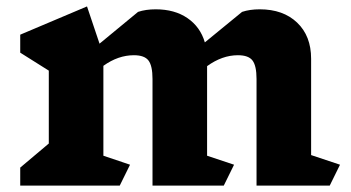

<svg xmlns="http://www.w3.org/2000/svg" viewBox="-20 -578 1092 598"><path d="M1007 0H779V-332Q779 -373 766.5 -389.5Q754 -406 721 -406Q672 -406 625 -372V-93L709 -65L677 0H455V-332Q455 -373 442.5 -389.5Q430 -406 397 -406Q348 -406 302 -373V-93L385 -65L353 0H43V-56L132 -131V-358L43 -414V-470L251 -558L290 -442L410 -541Q434 -549 465 -549Q524 -549 564 -521.5Q604 -494 618 -446L734 -541Q758 -549 789 -549Q862 -549 905.5 -507.5Q949 -466 949 -395V-95L1039 -65Z"/></svg>

Font: InknutAntiqua
Style: Bold
Weight: 700
Designer: Claus Eggers Srensen
Foundry: Claus Eggers Srensen
Version: Version 1.000; ttfautohint (v1.2) -l 7 -r 28 -G 50 -x 13 -D 